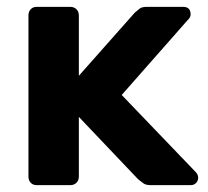

<svg xmlns="http://www.w3.org/2000/svg" viewBox="-20 -540 607 560"><path d="M87 0Q76 0 69.5 -7Q63 -14 63 -25V-495Q63 -506 69.5 -513Q76 -520 87 -520H185Q196 -520 203 -513Q210 -506 210 -495V-319L373 -503Q381 -510 387.5 -515Q394 -520 408 -520H514Q536 -520 536 -498Q536 -489 527 -481L335 -263L550 -39Q558 -31 558 -22Q558 -13 552 -6.5Q546 0 536 0H420Q405 0 398 -5.5Q391 -11 383 -17L210 -199V-25Q210 -14 203 -7Q196 0 185 0Z"/></svg>

Font: Fz Rubik SemBd
Style: Regular
Weight: 600
Designer: Hubert and Fischer
Foundry: Hubert and Fischer
Version: Vit hóa bi FontZin.com